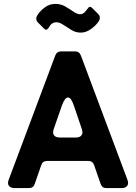

<svg xmlns="http://www.w3.org/2000/svg" viewBox="-20 -963 697 983"><path d="M205 -817 175 -847Q158 -864 172 -886Q186 -908 210 -925.5Q234 -943 262.5 -943Q291 -943 313 -930.5Q335 -918 355 -904Q375 -890 390 -890Q405 -890 417 -904L429 -919Q439 -935 452 -922L482 -892Q499 -875 485 -853.5Q471 -832 445.5 -814Q420 -796 393.5 -796Q367 -796 345 -810L304 -836Q285 -849 268 -849Q243 -849 228 -819Q216 -804 205 -817ZM25 -44 263 -679Q271 -700 294 -700H363Q386 -700 394 -679L632 -44Q640 -24 631.5 -12Q623 0 602 0H525Q502 0 495 -22L462 -117Q455 -139 432 -139H221Q198 -139 191 -117L158 -22Q151 0 128 0H55Q34 0 25.5 -12Q17 -24 25 -44ZM286 -259H369Q389 -259 397.5 -270.5Q406 -282 399 -302L358 -423Q344 -464 328 -464Q312 -464 297 -423L255 -302Q248 -282 256.5 -270.5Q265 -259 286 -259Z"/></svg>

Font: Tsunagi Gothic Black
Style: Regular
Weight: 900
Designer: Yoshimichi Ohira
Foundry: Positype
Version: Version 1.001